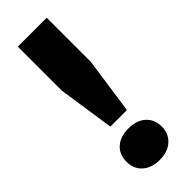

<svg xmlns="http://www.w3.org/2000/svg" viewBox="-249 -764 796 796"><g transform="rotate(-45 149.0 -366.0)"><path d="M101.5 -234 64.5 -482V-740H234V-482L198.5 -234ZM149 8.5Q102 8.5 73.8 -16.5Q45.5 -41.5 45.5 -83.5Q45.5 -126 73.2 -151Q101 -176 149 -176Q197 -176 224.8 -150.5Q252.5 -125 252.5 -83.5Q252.5 -42.5 224.2 -17Q196 8.5 149 8.5Z"/></g></svg>

Font: Encode Sans SC Condensed Thin
Style: Bold
Weight: 700
Version: Version 3.002